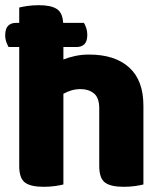

<svg xmlns="http://www.w3.org/2000/svg" viewBox="-20 -711 631 739"><path d="M224 -1Q213 2 192.5 5Q172 8 148 8Q98 8 76 -8.5Q54 -25 54 -72V-530H13Q9 -537 4.5 -549Q0 -561 0 -575Q0 -600 11 -611.5Q22 -623 42 -623H54V-682Q65 -685 85.5 -688Q106 -691 130 -691Q176 -691 198.5 -676.5Q221 -662 223 -623H303Q308 -615 312 -603Q316 -591 316 -577Q316 -552 305 -541Q294 -530 274 -530H224V-482Q244 -490 269 -495.5Q294 -501 323 -501Q422 -501 477 -451.5Q532 -402 532 -304V-1Q521 2 500.5 5Q480 8 456 8Q406 8 384 -8.5Q362 -25 362 -72V-294Q362 -335 341.5 -351.5Q321 -368 291 -368Q271 -368 254.5 -363Q238 -358 224 -350V-1Z"/></svg>

Font: Baloo Thambi 2 ExtraBold
Style: Regular
Weight: 800
Designer: Aadarsh Rajan and Ek Type
Foundry: Ek Type
Version: Version 1.640;hotconv 1.0.111;makeotfexe 2.5.65597; ttfautoh